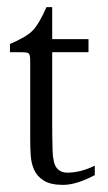

<svg xmlns="http://www.w3.org/2000/svg" viewBox="-20 -501 302 537"><path d="M227.5 -355H126V-160.6Q126 -118.7 127 -81.8Q127.9 -44.9 138.4 -31.5Q148.9 -18.1 168.9 -18.1Q204.6 -18.1 245.1 -37.6V-11.2Q193.4 16.1 156.7 16.1Q122.1 16.1 103.3 4.6Q84.5 -6.8 75.9 -25.1Q67.4 -43.5 65.9 -66.4Q64.5 -89.4 64.5 -112.3V-321.8Q64.5 -332.5 64.2 -338.4Q64 -344.2 62.3 -348.6Q60.5 -353 54.2 -354Q47.9 -355 35.2 -355H7.8V-377.9Q54.7 -397.9 72.3 -416.5Q89.8 -435.1 109.9 -481H126V-391.6H227.5Z"/></svg>

Font: Lancelot
Style: Regular
Weight: 400
Designer: Marion Kadi
Foundry: Marion Kadi, Anton Koovit
Version: 1.004